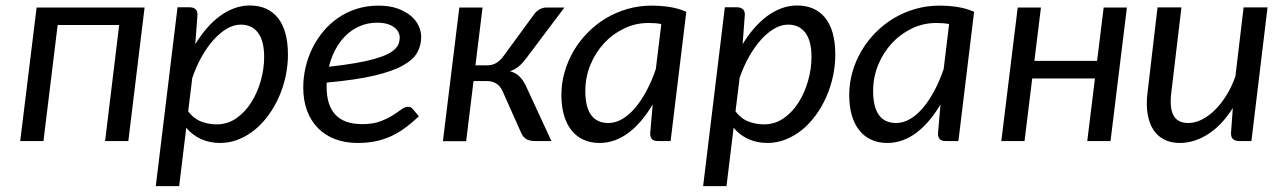

<svg xmlns="http://www.w3.org/2000/svg" viewBox="-20 -504 4585 686"><path d="M496.6 -477.1 438.5 0H355.5L405.8 -414.6H186L135.3 0H52.2L110.8 -477.1Z M536.6 0ZM536.6 161.1 614.3 -478H657.2Q671.4 -478 679 -470.9Q686.5 -463.9 685.5 -449.2L677.7 -346.2Q696.8 -377.4 719 -403.1Q741.2 -428.7 765.9 -446.8Q790.5 -464.8 817.4 -474.6Q844.2 -484.4 872.1 -484.4Q937.5 -484.4 973.1 -439.7Q1008.8 -395 1008.8 -308.6Q1008.8 -270 1000.5 -231.4Q992.2 -192.9 976.8 -158Q961.4 -123 939.5 -92.8Q917.5 -62.5 890.6 -40.5Q863.8 -18.6 832.3 -5.9Q800.8 6.8 766.1 6.8Q729 6.8 698 -7.3Q667 -21.5 645.5 -47.4L620.1 161.1ZM840.3 -416Q815.9 -416 791.3 -401.9Q766.6 -387.7 743.7 -362.3Q720.7 -336.9 700.9 -302Q681.2 -267.1 667 -225.6L652.3 -106Q671.9 -80.1 698.7 -69.8Q725.6 -59.6 753.4 -59.6Q793 -59.6 824.5 -81.5Q856 -103.5 877.9 -138.4Q899.9 -173.3 911.9 -216.1Q923.8 -258.8 923.8 -300.8Q923.8 -357.4 902.1 -386.7Q880.4 -416 840.3 -416Z M1063.5 0ZM1484.9 -372.6Q1484.9 -341.8 1470.7 -316.2Q1456.5 -290.5 1419.2 -269.8Q1381.8 -249 1316.2 -233.6Q1250.5 -218.3 1147.5 -209Q1147 -205.1 1147 -200.9Q1147 -196.8 1147 -192.9Q1147 -127.9 1178.5 -94.2Q1210 -60.5 1273.9 -60.5Q1312.5 -60.5 1338.4 -70.3Q1364.3 -80.1 1382.6 -91.6Q1400.9 -103 1413.6 -112.8Q1426.3 -122.6 1438.5 -122.6Q1447.8 -122.6 1455.1 -114.3L1476.6 -88.4Q1450.2 -63.5 1425 -45.4Q1399.9 -27.3 1374 -15.9Q1348.1 -4.4 1319.6 1.2Q1291 6.8 1258.3 6.8Q1212.9 6.8 1176.8 -7.1Q1140.6 -21 1115.5 -46.9Q1090.3 -72.8 1076.9 -109.1Q1063.5 -145.5 1063.5 -190.9Q1063.5 -227.5 1071.8 -263.4Q1080.1 -299.3 1096.2 -332Q1112.3 -364.7 1135.5 -392.3Q1158.7 -419.9 1188.5 -440.4Q1218.3 -460.9 1254.4 -472.4Q1290.5 -483.9 1332 -483.9Q1372.1 -483.9 1400.9 -473.4Q1429.7 -462.9 1448.5 -446.8Q1467.3 -430.7 1476.1 -410.9Q1484.9 -391.1 1484.9 -372.6ZM1327.6 -422.9Q1293.9 -422.9 1265.6 -410.6Q1237.3 -398.4 1215.6 -377.2Q1193.8 -356 1178.5 -327.1Q1163.1 -298.3 1155.3 -265.6Q1210 -271.5 1250.2 -278.6Q1290.5 -285.6 1318.6 -293.7Q1346.7 -301.8 1364.3 -310.5Q1381.8 -319.3 1391.6 -329.1Q1401.4 -338.9 1404.8 -349.1Q1408.2 -359.4 1408.2 -370.6Q1408.2 -379.4 1403.8 -388.4Q1399.4 -397.5 1389.9 -405.3Q1380.4 -413.1 1365 -418Q1349.6 -422.9 1327.6 -422.9Z M1889.2 -454.1Q1896.5 -464.4 1908.2 -470.7Q1919.9 -477.1 1931.6 -477.1H1996.6L1859.9 -295.4Q1846.7 -277.8 1833.3 -266.6Q1819.8 -255.4 1802.2 -249.5Q1823.2 -243.7 1836.2 -230.7Q1849.1 -217.8 1858.9 -197.3L1950.2 0H1893.1Q1871.1 0 1859.9 -7.3Q1848.6 -14.6 1842.3 -28.8L1775.9 -177.7Q1759.8 -214.4 1718.8 -214.4H1671.9L1645.5 0.5H1562.5L1621.1 -477.1H1704.1L1678.7 -270.5H1719.7Q1738.3 -270.5 1752.7 -278.8Q1767.1 -287.1 1778.3 -302.7Z M1985.8 0ZM2376 0H2331.1Q2314 0 2308.1 -8.5Q2302.2 -17.1 2303.2 -29.3L2312 -130.9Q2293.5 -99.6 2272.2 -74.2Q2251 -48.8 2227.3 -30.8Q2203.6 -12.7 2177 -2.9Q2150.4 6.8 2122.1 6.8Q2090.8 6.8 2065.7 -4.4Q2040.5 -15.6 2022.7 -37.4Q2004.9 -59.1 1995.4 -91.1Q1985.8 -123 1985.8 -164.6Q1985.8 -206.5 1997.3 -246.6Q2008.8 -286.6 2029.5 -322Q2050.3 -357.4 2079.6 -387.2Q2108.9 -417 2144.5 -438.5Q2180.2 -460 2221.7 -471.9Q2263.2 -483.9 2308.1 -483.9Q2340.3 -483.9 2371.6 -479.2Q2402.8 -474.6 2432.1 -461.9ZM2153.8 -64.5Q2179.2 -64.5 2203.6 -78.9Q2228 -93.3 2249.8 -119.1Q2271.5 -145 2290.3 -180.2Q2309.1 -215.3 2323.2 -257.3L2342.8 -418Q2331.5 -420.4 2319.8 -421.1Q2308.1 -421.9 2296.9 -421.9Q2250.5 -421.9 2209.5 -402.1Q2168.5 -382.3 2137.7 -348.9Q2106.9 -315.4 2089.1 -271.5Q2071.3 -227.5 2071.3 -179.2Q2071.3 -64.5 2153.8 -64.5Z M2492.2 0ZM2492.2 161.1 2569.8 -478H2612.8Q2627 -478 2634.5 -470.9Q2642.1 -463.9 2641.1 -449.2L2633.3 -346.2Q2652.3 -377.4 2674.6 -403.1Q2696.8 -428.7 2721.4 -446.8Q2746.1 -464.8 2772.9 -474.6Q2799.8 -484.4 2827.6 -484.4Q2893.1 -484.4 2928.7 -439.7Q2964.4 -395 2964.4 -308.6Q2964.4 -270 2956.1 -231.4Q2947.8 -192.9 2932.4 -158Q2917 -123 2895 -92.8Q2873 -62.5 2846.2 -40.5Q2819.3 -18.6 2787.8 -5.9Q2756.3 6.8 2721.7 6.8Q2684.6 6.8 2653.6 -7.3Q2622.6 -21.5 2601.1 -47.4L2575.7 161.1ZM2795.9 -416Q2771.5 -416 2746.8 -401.9Q2722.2 -387.7 2699.2 -362.3Q2676.3 -336.9 2656.5 -302Q2636.7 -267.1 2622.6 -225.6L2607.9 -106Q2627.4 -80.1 2654.3 -69.8Q2681.2 -59.6 2709 -59.6Q2748.5 -59.6 2780 -81.5Q2811.5 -103.5 2833.5 -138.4Q2855.5 -173.3 2867.4 -216.1Q2879.4 -258.8 2879.4 -300.8Q2879.4 -357.4 2857.7 -386.7Q2835.9 -416 2795.9 -416Z M3014.2 0ZM3404.3 0H3359.4Q3342.3 0 3336.4 -8.5Q3330.6 -17.1 3331.5 -29.3L3340.3 -130.9Q3321.8 -99.6 3300.5 -74.2Q3279.3 -48.8 3255.6 -30.8Q3231.9 -12.7 3205.3 -2.9Q3178.7 6.8 3150.4 6.8Q3119.1 6.8 3094 -4.4Q3068.8 -15.6 3051 -37.4Q3033.2 -59.1 3023.7 -91.1Q3014.2 -123 3014.2 -164.6Q3014.2 -206.5 3025.6 -246.6Q3037.1 -286.6 3057.9 -322Q3078.6 -357.4 3107.9 -387.2Q3137.2 -417 3172.9 -438.5Q3208.5 -460 3250 -471.9Q3291.5 -483.9 3336.4 -483.9Q3368.7 -483.9 3399.9 -479.2Q3431.2 -474.6 3460.4 -461.9ZM3182.1 -64.5Q3207.5 -64.5 3231.9 -78.9Q3256.3 -93.3 3278.1 -119.1Q3299.8 -145 3318.6 -180.2Q3337.4 -215.3 3351.6 -257.3L3371.1 -418Q3359.9 -420.4 3348.1 -421.1Q3336.4 -421.9 3325.2 -421.9Q3278.8 -421.9 3237.8 -402.1Q3196.8 -382.3 3166 -348.9Q3135.3 -315.4 3117.4 -271.5Q3099.6 -227.5 3099.6 -179.2Q3099.6 -64.5 3182.1 -64.5Z M4006.3 -477.1 3947.8 0H3864.7L3892.1 -223.6H3668L3640.6 0H3557.6L3616.2 -477.1H3699.2L3675.8 -286.6H3899.9L3923.3 -477.1Z M4074.7 0ZM4201.2 -477.5 4165 -173.8Q4158.2 -118.2 4172.9 -91.3Q4187.5 -64.5 4226.1 -64.5Q4249 -64.5 4272.9 -76.2Q4296.9 -87.9 4319.3 -109.6Q4341.8 -131.3 4361.1 -162.1Q4380.4 -192.9 4394 -231L4423.3 -477.5H4508.8L4451.2 0H4408.7Q4376 0 4378.4 -30.8L4384.8 -118.2Q4345.7 -56.2 4296.4 -24.7Q4247.1 6.8 4194.8 6.8Q4163.6 6.8 4139.6 -5.4Q4115.7 -17.6 4100.8 -40.5Q4085.9 -63.5 4080.3 -97.2Q4074.7 -130.9 4080.1 -173.8L4115.7 -477.5Z"/></svg>

Font: Carlito
Style: Italic
Weight: 400
Italic angle: -7°
Designer: Lukasz Dziedzic
Foundry: tyPoland Lukasz Dziedzic
Version: Version 1.104